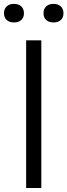

<svg xmlns="http://www.w3.org/2000/svg" viewBox="-59 -942 338 962"><path d="M72 0V-740H148V0ZM209 -829.5Q186 -829.5 172.5 -841.8Q159 -854 159 -875.5Q159 -897.5 172.5 -910Q186 -922.5 209 -922.5Q232 -922.5 245.5 -910Q259 -897.5 259 -875.5Q259 -854 245.5 -841.8Q232 -829.5 209 -829.5ZM11 -829.5Q-12 -829.5 -25.5 -841.8Q-39 -854 -39 -875.5Q-39 -897.5 -25.5 -910Q-12 -922.5 11 -922.5Q34 -922.5 47.5 -910Q61 -897.5 61 -875.5Q61 -854 47.5 -841.8Q34 -829.5 11 -829.5Z"/></svg>

Font: Encode Sans SC Condensed
Style: Regular
Weight: 400
Width: 3
Designer: Multiple Designers
Foundry: Impallari Type
Version: Version 3.002